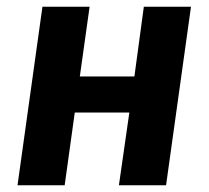

<svg xmlns="http://www.w3.org/2000/svg" viewBox="-20 -550 619 570"><path d="M364 -216H202L172 0H32L106 -530H246L217 -323H379L407 -530H547L473 0H333Z"/></svg>

Font: Fira Sans SemiBold
Style: Italic
Weight: 600
Italic angle: -8°
Designer: bBox Type GmbH & Carrois Corporate GbR & Edenspiekermann AG
Foundry: bBox Type GmbH & Carrois Corporate GbR & Edenspiekermann AG
Version: Version 4.301